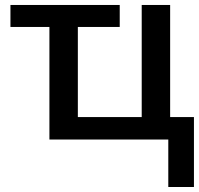

<svg xmlns="http://www.w3.org/2000/svg" viewBox="-20 -561 800 772"><path d="M656.7 0H178.7V-452.6H22V-541H461.4V-452.6H293V-90.3H549.8V-541H664.1V-90.3H759.8V190.9H656.7Z"/></svg>

Font: Viking Open Sans Light
Style: Bold
Weight: 600
Foundry: Ascender Corporation
Version: Version 2.001